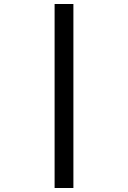

<svg xmlns="http://www.w3.org/2000/svg" viewBox="-20 -880 640 960"><path d="M253 60V-860H347V60Z"/></svg>

Font: Martian Mono Condensed
Style: Regular
Weight: 400
Width: 3
Designer: Roman Shamin
Foundry: Evil Martians
Version: Version 1.000